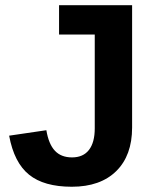

<svg xmlns="http://www.w3.org/2000/svg" viewBox="-20 -708 596 738"><path d="M255.9 9.8Q148.9 9.8 91.6 -36.6Q34.2 -83 15.1 -186.5L158.2 -207.5Q167 -154.3 190.9 -128.7Q214.8 -103 256.8 -103Q299.8 -103 322 -131.8Q344.2 -160.6 344.2 -214.4V-575.2H207V-688H487.8V-217.8Q487.8 -110.4 426.8 -50.3Q365.7 9.8 255.9 9.8Z"/></svg>

Font: Liberation Sans
Style: Bold
Weight: 700
Designer: Steve Matteson
Foundry: Ascender Corporation
Version: Version 2.1.5